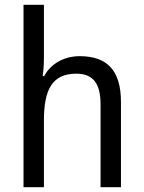

<svg xmlns="http://www.w3.org/2000/svg" viewBox="-20 -780 599 800"><path d="M163 -540V-760H78V0H163V-278C163 -406 197 -473 298 -473C368 -473 399 -432 399 -345V0H484V-355C484 -485 428 -546 312 -546C250 -546 193 -517 164 -463H158C161 -485 163 -513 163 -540Z"/></svg>

Font: Noto Sans Gujarati UI SemiCondensed
Style: Regular
Weight: 400
Width: 4
Designer: Jelle Bosma - Monotype Design Team, Universal Thirst
Foundry: Monotype Imaging Inc.
Version: Version 2.106